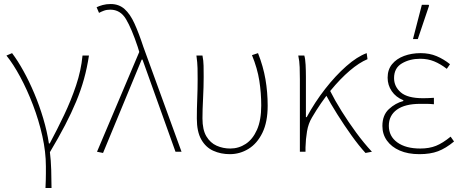

<svg xmlns="http://www.w3.org/2000/svg" viewBox="-20 -754 2296 954"><path d="M206 180Q207 157 207.5 140.5Q208 124 208 108.5Q208 93 208 72Q208 1 190.5 -77.5Q173 -156 144 -232Q115 -308 80.5 -372Q46 -436 12 -478L40 -490Q68 -453 96.5 -401.5Q125 -350 150.5 -289.5Q176 -229 195 -165Q214 -101 223 -41H227Q264 -110 298.5 -182.5Q333 -255 358 -329.5Q383 -404 390 -478H422Q413 -418 397.5 -362Q382 -306 358.5 -249.5Q335 -193 303 -131.5Q271 -70 228 2Q233 42 234.5 90Q236 138 236 180Z M492 6 462 0 672 -496 664 -522Q634 -612 606 -659Q578 -706 528 -706Q510 -706 496.5 -701Q483 -696 472 -690L460 -718Q472 -724 490 -729Q508 -734 530 -734Q571 -734 599 -709Q627 -684 648.5 -636.5Q670 -589 692 -522L882 0H852L688 -458H684Z M1122 12Q1077 12 1039.5 -5Q1002 -22 980 -61Q958 -100 958 -165Q958 -214 960 -262.5Q962 -311 962 -360Q962 -389 961.5 -415.5Q961 -442 956 -478H986Q991 -453 991.5 -427.5Q992 -402 992 -372Q992 -323 989 -265.5Q986 -208 986 -166Q986 -109 1005.5 -76.5Q1025 -44 1056.5 -30Q1088 -16 1124 -16Q1166 -16 1201 -39Q1236 -62 1257 -109.5Q1278 -157 1278 -230Q1278 -292 1268.5 -353Q1259 -414 1232 -480L1262 -490Q1288 -424 1299 -360Q1310 -296 1310 -229Q1310 -148 1284 -94.5Q1258 -41 1215 -14.5Q1172 12 1122 12Z M1470 0V-360Q1470 -389 1469 -420Q1468 -451 1462 -478H1492Q1497 -462 1498.5 -432Q1500 -402 1500 -372V-172H1504Q1544 -246 1595.5 -312Q1647 -378 1701 -425.5Q1755 -473 1802 -490L1806 -460Q1765 -443 1718 -403Q1671 -363 1622.5 -304Q1574 -245 1530 -170Q1512 -140 1505.5 -101.5Q1499 -63 1498 -22V0ZM1796 6Q1763 -30 1726.5 -81Q1690 -132 1656 -186Q1622 -240 1598 -285L1620 -303Q1644 -255 1677.5 -201.5Q1711 -148 1749.5 -95.5Q1788 -43 1828 0Z M2064 12Q2007 12 1966 -6Q1925 -24 1902.5 -55.5Q1880 -87 1880 -128Q1880 -182 1912.5 -212Q1945 -242 1984 -252V-256Q1947 -271 1926.5 -301Q1906 -331 1906 -368Q1906 -408 1928 -435Q1950 -462 1987.5 -476Q2025 -490 2070 -490Q2114 -490 2149.5 -475Q2185 -460 2216 -435L2200 -412Q2169 -436 2137.5 -449Q2106 -462 2068 -462Q2016 -462 1977 -439Q1938 -416 1938 -366Q1938 -324 1971.5 -295Q2005 -266 2082 -266Q2096 -266 2106.5 -266.5Q2117 -267 2136 -268V-236Q2115 -238 2100 -238Q2085 -238 2068 -238Q1992 -238 1952 -209Q1912 -180 1912 -129Q1912 -77 1954 -46.5Q1996 -16 2068 -16Q2113 -16 2146.5 -29.5Q2180 -43 2219 -75L2236 -51Q2195 -17 2156.5 -2.5Q2118 12 2064 12ZM2032 -560 2076 -730H2110L2112 -726L2056 -560Z"/></svg>

Font: Source Sans 3 VF
Style: Regular
Weight: 200
Designer: Paul D. Hunt
Foundry: Adobe
Version: Version 3.046;hotconv 1.0.118;makeotfexe 2.5.65603